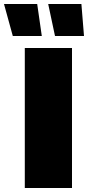

<svg xmlns="http://www.w3.org/2000/svg" viewBox="-74 -940 440 960"><path d="M50 0H286V-700H50ZM201 -760H346L333 -920H167ZM-10 -760H135L112 -920H-54Z"/></svg>

Font: Chess Sans Black
Style: Regular
Weight: 900
Designer: Wolf Bōese
Foundry: Wolf Bōese
Version: Version 7.223;Glyphs 3.3 (3306)